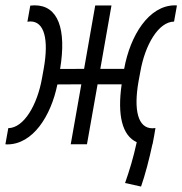

<svg xmlns="http://www.w3.org/2000/svg" viewBox="-47 -538 680 716"><path d="M479 157.7C493.7 116.2 510.3 52.7 521.5 -0.5C522 -0.5 522 -0.5 522 -0.5L523.9 -10.7C526.9 -25.4 529.3 -39.6 531.2 -51.8L532.7 -60.5C528.8 -60.1 524.9 -59.6 521.5 -59.6C467.3 -59.6 450.7 -127 469.7 -234.9L476.6 -272C494.1 -370.6 543.5 -456.5 602.1 -457.5L612.8 -517.6C610.4 -517.6 607.9 -518.1 605.5 -518.1C508.3 -518.1 438.5 -406.2 416 -281.2H327.1L368.7 -517.6H308.1L266.6 -281.2L177.2 -280.8C201.7 -430.2 169.4 -518.1 82.5 -518.1C77.1 -518.1 71.8 -517.6 65.9 -517.1L55.2 -457C58.6 -457.5 62.5 -458 66.4 -458C118.7 -458 135.3 -390.6 116.2 -282.7L109.4 -245.1C91.8 -147 42.5 -61 -16.1 -60.1L-26.9 0C-24.9 0 -22.5 0.5 -20 0.5C75.7 0.5 143.1 -105.5 167 -223.1L256.3 -223.6L216.8 0H277.3L316.9 -223.6H406.7C390.1 -108.4 408.7 -32.2 462.9 -7.8C449.7 53.2 435.5 98.1 419.4 144.5Z"/></svg>

Font: Cascadia Code NF Light
Style: Italic
Weight: 300
Italic angle: -10°
Monospace: yes
Designer: Aaron Bell
Foundry: Saja Typeworks
Version: Version 2404.023